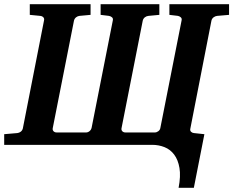

<svg xmlns="http://www.w3.org/2000/svg" viewBox="-41 -691 1113 916"><path d="M995.1 -615.2Q985.8 -614.3 978 -608.4Q970.2 -602.5 967.8 -592.8L867.2 -78.1Q864.7 -68.4 870.1 -62.7Q875.5 -57.1 883.8 -56.2L934.1 -50.8L883.8 205.1H811Q821.8 149.4 815.2 110.4Q808.6 71.3 790 46.6Q771.5 22 743.9 11Q716.3 0 685.1 0H-21V-50.8L42 -56.2Q50.3 -57.1 57.9 -62.7Q65.4 -68.4 67.9 -78.1L168.9 -592.8Q171.4 -602.5 165.8 -608.4Q160.2 -614.3 150.9 -615.2L101.1 -620.1V-670.9H391.1V-620.1L337.9 -615.2Q329.6 -614.3 322 -608.4Q314.5 -602.5 312 -592.8L210.9 -81.1Q208.5 -71.3 214.1 -65.2Q219.7 -59.1 229 -59.1H370.1Q378.4 -59.1 386 -65.2Q393.6 -71.3 396 -81.1L497.1 -592.8Q499.5 -602.5 493.9 -607.9Q488.3 -613.3 479 -615.2L439 -620.1V-670.9H719.2V-620.1L667 -615.2Q657.7 -614.3 650.1 -608.4Q642.6 -602.5 640.1 -592.8L539.1 -81.1Q536.6 -71.3 542.2 -65.2Q547.9 -59.1 557.1 -59.1H698.2Q706.5 -59.1 714.6 -65.2Q722.7 -71.3 724.1 -81.1L825.2 -592.8Q827.6 -602.5 822 -607.9Q816.4 -613.3 808.1 -615.2L767.1 -620.1V-670.9H1051.8V-620.1Z"/></svg>

Font: Charis SIL
Style: Bold Italic
Weight: 700
Italic angle: -11°
Foundry: SIL International
Version: Version 4.112